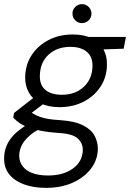

<svg xmlns="http://www.w3.org/2000/svg" viewBox="-49 -678 630 930"><path d="M174 232Q113 232 67 215Q21 198 -4.5 166Q-30 134 -29 88Q-29 56 -16.5 26.5Q-4 -3 22 -28.5Q48 -54 86 -76L138 -51Q94 -27 69.5 5Q45 37 44 76Q44 105 60.5 127Q77 149 108 160.5Q139 172 184 172Q258 172 304.5 138Q351 104 352 49Q353 18 329 -6Q305 -30 235 -34Q189 -37 154 -43.5Q119 -50 93 -59Q67 -68 48 -80.5Q29 -93 15 -108L19 -131L122 -211L179 -188L76 -110L86 -143Q101 -134 114.5 -126Q128 -118 144.5 -112Q161 -106 184.5 -102Q208 -98 243 -96Q315 -91 355 -70Q395 -49 410 -19Q425 11 425 43Q424 96 392 138.5Q360 181 304 206.5Q248 232 174 232ZM240 -159Q184 -159 146.5 -178Q109 -197 90.5 -230.5Q72 -264 73 -305Q74 -364 104 -410.5Q134 -457 186 -484Q238 -511 303 -511Q359 -511 396 -492Q433 -473 451.5 -440Q470 -407 469 -365Q469 -307 439 -260Q409 -213 357 -186Q305 -159 240 -159ZM251 -219Q316 -219 357 -257.5Q398 -296 399 -358Q400 -403 371.5 -427Q343 -451 292 -451Q227 -451 186 -413Q145 -375 144 -311Q143 -266 171 -242.5Q199 -219 251 -219ZM371 -436 356 -499H561L550 -442ZM348 -566Q329 -566 315.5 -579.5Q302 -593 302 -612Q302 -631 315.5 -644.5Q329 -658 348 -658Q367 -658 380.5 -644.5Q394 -631 394 -612Q394 -593 380.5 -579.5Q367 -566 348 -566Z"/></svg>

Font: DM Sans 20pt Light
Style: Italic
Weight: 300
Italic angle: -10°
Version: Version 4.004;gftools[0.9.30]